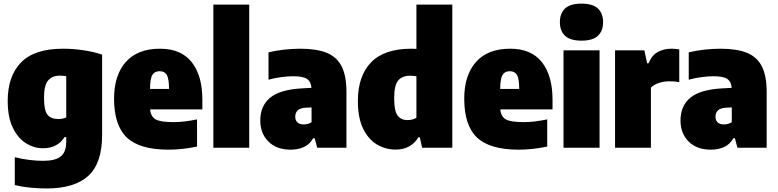

<svg xmlns="http://www.w3.org/2000/svg" viewBox="-20 -834 4390 1084"><path d="M242.5 230Q201 230 154.2 225.8Q107.5 221.5 63.5 211V53.5Q105.5 64 146.2 69Q187 74 224.5 74Q291.5 74 322.8 49.2Q354 24.5 354 -34V-60H344.5Q304.5 3 222 3Q171.5 3 126 -25.8Q80.5 -54.5 52 -113.8Q23.5 -173 23.5 -264.5Q23.5 -404 98.8 -481.5Q174 -559 337 -559Q391 -559 450 -550.5Q509 -542 556.5 -525.5V-71.5Q556.5 87.5 478.5 158.8Q400.5 230 242.5 230ZM308 -162Q334 -162 354 -171V-404Q346 -405 336.8 -406Q327.5 -407 318.5 -407Q275.5 -407 252 -380.2Q228.5 -353.5 228.5 -282Q228.5 -210.5 248.2 -186.2Q268 -162 308 -162Z M932 11Q768.5 11 696.2 -57.5Q624 -126 624 -277Q624 -409 690.2 -484Q756.5 -559 883.5 -559Q1002.5 -559 1062.5 -483Q1122.5 -407 1122.5 -270.5V-216.5H827.5Q831.5 -175.5 858.8 -160Q886 -144.5 960 -144.5Q991.5 -144.5 1025.5 -148.8Q1059.5 -153 1092.5 -160V-6.5Q1009 11 932 11ZM881.5 -432Q853.5 -432 840.5 -411.5Q827.5 -391 827 -332H934.5Q934 -391 921.5 -411.5Q909 -432 881.5 -432Z M1184.5 0V-808H1387V0Z M1621 11Q1541.5 11 1495.5 -34.8Q1449.5 -80.5 1449.5 -154Q1449.5 -235 1503.8 -281.2Q1558 -327.5 1682.5 -335L1738.5 -338Q1735.5 -373.5 1713.2 -388.5Q1691 -403.5 1635.5 -403.5Q1604.5 -403.5 1567.2 -398.5Q1530 -393.5 1496 -384V-538.5Q1537 -548.5 1585 -553.8Q1633 -559 1675 -559Q1767 -559 1824.5 -535.8Q1882 -512.5 1909 -459Q1936 -405.5 1936 -314V0H1771L1756.5 -53.5H1748Q1728 -18 1694.8 -3.5Q1661.5 11 1621 11ZM1647 -175Q1647 -154 1659.5 -142.8Q1672 -131.5 1693.5 -131.5Q1704 -131.5 1716 -134.2Q1728 -137 1739 -144V-227.5L1706 -226Q1647 -222.5 1647 -175Z M2213.5 10.5Q2157 10.5 2108.5 -18.2Q2060 -47 2030.2 -107.5Q2000.5 -168 2000.5 -264Q2000.5 -404.5 2074.8 -481.8Q2149 -559 2303.5 -559Q2311 -559 2317.8 -558.5Q2324.5 -558 2331 -558V-808H2533.5V0H2363L2350.5 -58.5H2342Q2323 -26.5 2290.8 -8Q2258.5 10.5 2213.5 10.5ZM2280 -156Q2310 -156 2331 -169.5V-403.5Q2323 -404.5 2313.2 -405.5Q2303.5 -406.5 2296 -406.5Q2250.5 -406.5 2228 -379.5Q2205.5 -352.5 2205.5 -280.5Q2205.5 -205.5 2225.5 -180.8Q2245.5 -156 2280 -156Z M2909 11Q2745.5 11 2673.2 -57.5Q2601 -126 2601 -277Q2601 -409 2667.2 -484Q2733.5 -559 2860.5 -559Q2979.5 -559 3039.5 -483Q3099.5 -407 3099.5 -270.5V-216.5H2804.5Q2808.5 -175.5 2835.8 -160Q2863 -144.5 2937 -144.5Q2968.5 -144.5 3002.5 -148.8Q3036.5 -153 3069.5 -160V-6.5Q2986 11 2909 11ZM2858.5 -432Q2830.5 -432 2817.5 -411.5Q2804.5 -391 2804 -332H2911.5Q2911 -391 2898.5 -411.5Q2886 -432 2858.5 -432Z M3161.5 0V-550H3365V0ZM3263 -604.5Q3199.5 -604.5 3170.2 -632Q3141 -659.5 3141 -709Q3141 -758.5 3170.2 -786Q3199.5 -813.5 3263 -813.5Q3326.5 -813.5 3355.8 -786Q3385 -758.5 3385 -709Q3385 -659.5 3355.8 -632Q3326.5 -604.5 3263 -604.5Z M3452.5 0V-550H3618L3633.5 -477H3642Q3660 -522 3693.8 -540.5Q3727.5 -559 3771.5 -559Q3783 -559 3794.5 -557.8Q3806 -556.5 3815 -555V-370Q3801.5 -373 3786.2 -374Q3771 -375 3758.5 -375Q3727 -375 3698.5 -365.2Q3670 -355.5 3655 -339V0Z M3993.5 11Q3914 11 3868 -34.8Q3822 -80.5 3822 -154Q3822 -235 3876.2 -281.2Q3930.5 -327.5 4055 -335L4111 -338Q4108 -373.5 4085.8 -388.5Q4063.5 -403.5 4008 -403.5Q3977 -403.5 3939.8 -398.5Q3902.5 -393.5 3868.5 -384V-538.5Q3909.5 -548.5 3957.5 -553.8Q4005.5 -559 4047.5 -559Q4139.5 -559 4197 -535.8Q4254.5 -512.5 4281.5 -459Q4308.5 -405.5 4308.5 -314V0H4143.5L4129 -53.5H4120.5Q4100.5 -18 4067.2 -3.5Q4034 11 3993.5 11ZM4019.5 -175Q4019.5 -154 4032 -142.8Q4044.5 -131.5 4066 -131.5Q4076.5 -131.5 4088.5 -134.2Q4100.5 -137 4111.5 -144V-227.5L4078.5 -226Q4019.5 -222.5 4019.5 -175Z"/></svg>

Font: Encode Sans Semi Condensed Black
Style: Regular
Weight: 900
Width: 4
Designer: Multiple Designers
Foundry: Impallari Type
Version: Version 3.000; ttfautohint (v1.8.3) -l 8 -r 50 -G 200 -x 14 